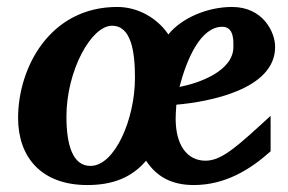

<svg xmlns="http://www.w3.org/2000/svg" viewBox="-20 -520 828 552"><path d="M771 -385C771 -428 736 -500 647 -500C576 -500 502 -468 464 -421C433 -467 378 -500 317 -500C123 -500 32 -325 32 -181C32 -68 99 12 231 12C305 12 359 -10 400 -58C429 -14 471 12 537 12C628 12 700 -33 758 -85V-187C665 -102 619 -58 571 -58C517 -58 485 -104 485 -179C485 -188 486 -206 487 -219C579 -227 771 -262 771 -385ZM651 -385C651 -316 553 -281 496 -270C517 -351 557 -443 619 -443C654 -443 651 -400 651 -385ZM368 -296C368 -177 310 -43 240 -43C189 -43 171 -103 171 -185C171 -316 242 -446 302 -446C358 -446 368 -370 368 -296Z"/></svg>

Font: Veleka
Style: Bold Italic
Weight: 700
Italic angle: -12°
Designer: Stefan Peev, Context Ltd, 2016; SIL International, 1997-2014.
Foundry: Stefan Peev, Context Ltd, 2016
Version: Version 5.000